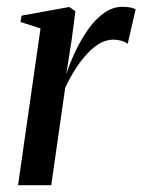

<svg xmlns="http://www.w3.org/2000/svg" viewBox="-20 -544 418 564"><path d="M33 0 99 -460.5 40 -479.5 43.5 -498 183.5 -523.5 201.5 -511 190.5 -427 174.5 -325.5Q186 -361 203 -396.2Q220 -431.5 241 -460.5Q262 -489.5 287 -506.8Q312 -524 339.5 -524Q354.5 -524 364 -521.8Q373.5 -519.5 378.5 -517L355 -415Q351 -419.5 338.5 -423.5Q326 -427.5 312.5 -427.5Q289.5 -427.5 268.5 -413.8Q247.5 -400 228.8 -378Q210 -356 195.5 -331.5Q181 -307 171.5 -286L130.5 0Z"/></svg>

Font: Merriweather 120pt
Style: Italic
Weight: 400
Italic angle: -7.8°
Version: Version 2.101